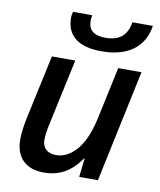

<svg xmlns="http://www.w3.org/2000/svg" viewBox="-86 -835 759 912"><g transform="rotate(10 293.5 -379.0)"><path d="M50.3 -127.4Q50.3 -166 61.5 -223.6L129.9 -541H242.7L173.3 -218.3Q163.6 -173.8 163.6 -145Q163.6 -115.7 181.2 -99.4Q198.7 -83 230 -83Q267.1 -83 300.3 -107.2Q333.5 -131.3 357.4 -176.3Q381.8 -222.7 396 -289.6L449.7 -541H562L447.3 0H356.9L367.2 -89.8H364.3Q329.6 -39.6 286.4 -15.4Q243.2 8.8 187.5 8.8Q121.6 8.8 85.9 -26.6Q50.3 -62 50.3 -127.4ZM187.5 -738.3Q187.5 -752.4 191.9 -767.1H284.7Q281.7 -749.5 281.7 -739.3Q281.7 -705.6 302.5 -689Q323.2 -672.4 365.7 -672.4Q415 -672.4 442.9 -695.8Q470.7 -719.2 478.5 -767.1H577.1Q564.9 -688.5 508.3 -647.2Q451.7 -606 357.4 -606Q272.5 -606 230 -639.9Q187.5 -673.8 187.5 -738.3Z"/></g></svg>

Font: Viking Open Sans Light
Style: Bold Italic
Weight: 600
Italic angle: -12°
Foundry: Ascender Corporation
Version: Version 2.000